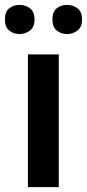

<svg xmlns="http://www.w3.org/2000/svg" viewBox="-33 -764 355 784"><path d="M207 0H81V-542H207ZM-13 -684Q-13 -716 4.5 -730Q22 -744 47 -744Q71 -744 89.5 -730Q108 -716 108 -684Q108 -654 89.5 -639.5Q71 -625 47 -625Q22 -625 4.5 -639.5Q-13 -654 -13 -684ZM181 -684Q181 -716 198.5 -730Q216 -744 241 -744Q265 -744 283.5 -730Q302 -716 302 -684Q302 -654 283.5 -639.5Q265 -625 241 -625Q216 -625 198.5 -639.5Q181 -654 181 -684Z"/></svg>

Font: Noto Sans Malayalam SemiBold
Style: Regular
Weight: 600
Designer: Jelle Bosma - Monotype Design Team
Foundry: Monotype Imaging Inc.
Version: Version 2.104; ttfautohint (v1.8.4.7-5d5b)